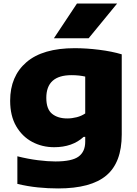

<svg xmlns="http://www.w3.org/2000/svg" viewBox="-20 -828 767 1078"><path d="M306.5 230Q249.5 230 192.8 224.2Q136 218.5 77.5 204.5V49.5Q137 64.5 192.8 71.5Q248.5 78.5 291 78.5Q384 78.5 421.2 51Q458.5 23.5 458.5 -32.5V-59.5H449.5Q386.5 -1.5 284 -1.5Q217 -1.5 161 -31.2Q105 -61 71 -119.2Q37 -177.5 37 -262.5Q37 -400 128.5 -478.8Q220 -557.5 399.5 -557.5Q465 -557.5 536.8 -548.5Q608.5 -539.5 663.5 -523V-72.5Q663.5 84.5 577 157.2Q490.5 230 306.5 230ZM357.5 -163Q384 -163 410.5 -169.8Q437 -176.5 458.5 -191V-398Q443.5 -401.5 424 -403.8Q404.5 -406 381.5 -406Q240 -406 240 -278.5Q240 -215.5 272.2 -189.2Q304.5 -163 357.5 -163ZM282.5 -613 412 -808H637.5L477.5 -613Z"/></svg>

Font: Encode Sans Exp XBd
Style: Regular
Weight: 800
Width: 7
Designer: Multiple Designers
Foundry: Impallari Type
Version: Version 3.002; ttfautohint (v1.8.3) -l 8 -r 50 -G 200 -x 14 